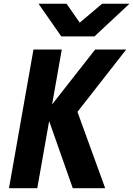

<svg xmlns="http://www.w3.org/2000/svg" viewBox="-20 -984 697 1004"><path d="M237 -351 175 0H27L155 -725H303L252.5 -438L477.5 -725H640L385 -399L530 0H360.5ZM181.5 -964.5H328L397 -865.5L514 -964.5H657L474 -793.5H300.5Z"/></svg>

Font: JuliaMono ExtraBold
Style: Italic
Weight: 800
Italic angle: -9°
Monospace: yes
Designer: cormullion
Foundry: corm
Version: Version 0.057; ttfautohint (v1.8.4)